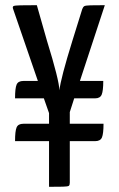

<svg xmlns="http://www.w3.org/2000/svg" viewBox="-20 -720 458 740"><path d="M379 -243Q379 -205 373 -190.5Q367 -176 347 -176H249V-16Q249 -7 245.5 -4Q242 -1 222.5 -0.5Q203 0 169 0V-176H38Q38 -215 44 -229Q50 -243 70 -243H169V-284L149 -341H38Q38 -380 44 -394Q50 -408 70 -408H126L30 -687Q28 -694 32 -696.5Q36 -699 59 -699.5Q82 -700 122 -700L161 -563Q208 -411 209 -372Q214 -418 259 -563L297 -685Q300 -693 304.5 -696Q309 -699 329 -699.5Q349 -700 384 -700L288 -408H378Q378 -370 372 -355.5Q366 -341 347 -341H266L249 -288V-243Z"/></svg>

Font: Yanone Kaffeesatz
Style: Regular
Weight: 400
Designer: Yanone (Cyrillic: Daniel Pouzeot & Huerta Tipografica)
Foundry: Yanone
Version: Version 1.100;PS 001.100;hotconv 1.0.70;makeotf.lib2.5.58329